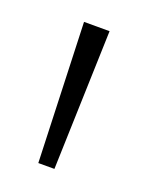

<svg xmlns="http://www.w3.org/2000/svg" viewBox="-65 -778 240 325"><g transform="rotate(20 55.0 -615.5)"><path d="M42 -490 33 -741H79L71 -490Z"/></g></svg>

Font: Ojuju
Style: Regular
Weight: 400
Designer: Chisaokwu Joboson, Mirko Velimirovic
Foundry: Udi Foundry
Version: Version 1.000